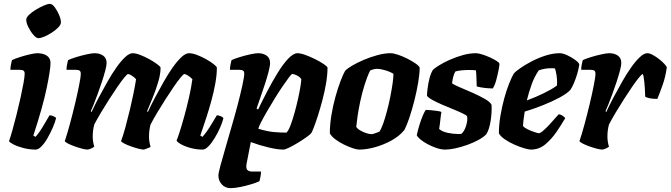

<svg xmlns="http://www.w3.org/2000/svg" viewBox="-20 -776 3479 996"><path d="M165 0Q133 0 102 -8Q71 -16 50.5 -26.5Q30 -37 27 -44Q34 -64 44.5 -101Q55 -138 66 -182Q77 -226 86.5 -269Q96 -312 102 -345.5Q108 -379 108 -394Q108 -405 102 -409.5Q96 -414 79 -414H34Q34 -428 37 -442Q40 -456 42 -464Q56 -471 82 -479.5Q108 -488 134.5 -494Q161 -500 173 -500Q203 -500 222.5 -487.5Q242 -475 242 -449Q242 -415 222 -318.5Q202 -222 153 -73L164 -66Q174 -76 187.5 -96Q201 -116 214 -139Q227 -162 237 -178Q246 -178 257.5 -173Q269 -168 271 -163Q266 -142 254 -114.5Q242 -87 227 -60.5Q212 -34 195.5 -17Q179 0 165 0ZM179 -578Q168 -578 153 -595.5Q138 -613 127 -635.5Q116 -658 116 -673Q116 -685 130.5 -699Q145 -713 166.5 -726Q188 -739 208 -747.5Q228 -756 238 -756Q251 -756 264 -738.5Q277 -721 286.5 -698.5Q296 -676 296 -660Q296 -648 282.5 -634Q269 -620 249 -607Q229 -594 210 -586Q191 -578 179 -578Z M435 0Q424 0 405 -5Q386 -10 366.5 -17Q347 -24 332.5 -31.5Q318 -39 316 -44Q328 -79 342 -130.5Q356 -182 369 -236.5Q382 -291 390 -332Q399 -376 399 -394Q399 -405 393 -409.5Q387 -414 370 -414H325Q325 -428 328 -442Q331 -456 333 -464Q347 -471 374.5 -479.5Q402 -488 429.5 -494Q457 -500 471 -500Q497 -500 515 -487.5Q533 -475 533 -449Q533 -436 526 -409.5Q519 -383 508.5 -351Q498 -319 486.5 -288Q475 -257 465.5 -233Q456 -209 451 -199L455 -195Q471 -230 492.5 -270.5Q514 -311 537 -351.5Q560 -392 583.5 -425.5Q607 -459 629 -479.5Q651 -500 668 -500Q684 -500 707.5 -491Q731 -482 754.5 -469Q778 -456 795 -443.5Q812 -431 813 -425Q813 -392 800.5 -350Q788 -308 771.5 -268Q755 -228 743 -199L747 -195Q763 -230 784.5 -270.5Q806 -311 829 -351.5Q852 -392 875.5 -425.5Q899 -459 921 -479.5Q943 -500 960 -500Q978 -500 1002 -491Q1026 -482 1049 -469Q1072 -456 1088 -443.5Q1104 -431 1105 -425Q1105 -388 1097 -343.5Q1089 -299 1076.5 -253.5Q1064 -208 1051.5 -169.5Q1039 -131 1030 -105Q1021 -79 1019 -73L1030 -66Q1040 -76 1054 -96Q1068 -116 1081.5 -139Q1095 -162 1105 -178Q1114 -178 1125.5 -173Q1137 -168 1139 -163Q1134 -142 1122 -114.5Q1110 -87 1094 -60.5Q1078 -34 1061.5 -17Q1045 0 1031 0Q1000 0 970 -8Q940 -16 919.5 -27.5Q899 -39 896 -47Q901 -58 912 -92Q923 -126 936 -173Q949 -220 960.5 -270.5Q972 -321 978 -365Q967 -377 954.5 -384.5Q942 -392 936 -392Q932 -392 917 -374Q902 -356 881.5 -326Q861 -296 838.5 -261Q816 -226 795.5 -191.5Q775 -157 761 -130Q753 -101 753 -67Q753 -54 755 -41Q757 -28 761 -15Q760 -12 747 -7.5Q734 -3 727 0Q716 0 697 -5Q678 -10 658.5 -17Q639 -24 624.5 -31.5Q610 -39 608 -44Q619 -73 631 -117.5Q643 -162 655 -212Q664 -250 672 -289Q680 -328 686 -365Q675 -377 662.5 -384.5Q650 -392 644 -392Q640 -392 625 -374Q610 -356 589.5 -326Q569 -296 546.5 -261Q524 -226 503.5 -191.5Q483 -157 469 -130Q461 -101 461 -67Q461 -42 469 -15Q463 -10 452.5 -5.5Q442 -1 435 0Z M1176 200Q1148 200 1130.5 180.5Q1113 161 1113 135Q1113 122 1123 85Q1133 48 1148 -3.5Q1163 -55 1179 -111Q1197 -172 1212.5 -231Q1228 -290 1237.5 -334Q1247 -378 1247 -394Q1247 -405 1241 -409.5Q1235 -414 1218 -414H1173Q1173 -428 1176 -442Q1179 -456 1181 -464Q1195 -471 1222.5 -479.5Q1250 -488 1277.5 -494Q1305 -500 1319 -500Q1345 -500 1363 -487.5Q1381 -475 1381 -449Q1381 -434 1373 -403Q1365 -372 1353 -336Q1341 -300 1329.5 -266.5Q1318 -233 1311 -213L1319 -208Q1340 -252 1366 -302Q1392 -352 1420 -397.5Q1448 -443 1475 -471.5Q1502 -500 1523 -500Q1539 -500 1564 -491Q1589 -482 1615 -469Q1641 -456 1659.5 -443.5Q1678 -431 1679 -425Q1679 -388 1671.5 -344Q1664 -300 1652.5 -256.5Q1641 -213 1629 -175.5Q1617 -138 1607.5 -114Q1598 -90 1595 -86Q1590 -79 1570.5 -65Q1551 -51 1526.5 -36Q1502 -21 1480.5 -10.5Q1459 0 1450 0Q1420 0 1373.5 -11Q1327 -22 1281 -39L1259 74Q1255 97 1263 105.5Q1271 114 1289 114H1334Q1334 127 1331 141.5Q1328 156 1326 164Q1312 171 1284 179.5Q1256 188 1226.5 194Q1197 200 1176 200ZM1466 -88Q1477 -99 1487.5 -127Q1498 -155 1508 -191Q1518 -227 1526 -263Q1534 -299 1538.5 -327Q1543 -355 1543 -366Q1535 -377 1520.5 -384.5Q1506 -392 1496 -392Q1492 -392 1478.5 -374Q1465 -356 1445.5 -327.5Q1426 -299 1405.5 -265.5Q1385 -232 1366 -199.5Q1347 -167 1334.5 -142.5Q1322 -118 1320 -108Q1367 -94 1401 -91Q1435 -88 1466 -88Z M1843 0Q1832 0 1810.5 -7Q1789 -14 1764.5 -26Q1740 -38 1720 -53Q1700 -68 1691 -84Q1691 -128 1699 -177.5Q1707 -227 1720 -273.5Q1733 -320 1746.5 -355.5Q1760 -391 1770 -408Q1779 -419 1805 -434.5Q1831 -450 1866 -465Q1901 -480 1938 -490Q1975 -500 2006 -500Q2021 -500 2045 -492Q2069 -484 2093.5 -471.5Q2118 -459 2136 -446.5Q2154 -434 2157 -425Q2157 -394 2149.5 -349Q2142 -304 2130 -256Q2118 -208 2104 -166.5Q2090 -125 2078 -102Q2051 -69 2009.5 -46.5Q1968 -24 1924 -12Q1880 0 1843 0ZM1908 -80Q1913 -80 1925.5 -84.5Q1938 -89 1948 -93Q1958 -107 1968 -135.5Q1978 -164 1987.5 -200Q1997 -236 2004.5 -273.5Q2012 -311 2016.5 -342.5Q2021 -374 2021 -393Q2004 -404 1978 -411.5Q1952 -419 1938 -419Q1918 -419 1900 -410Q1884 -377 1871 -335Q1858 -293 1849 -251Q1840 -209 1835 -174Q1830 -139 1828 -118Q1834 -108 1848.5 -99.5Q1863 -91 1879.5 -85.5Q1896 -80 1908 -80Z M2289 0Q2269 0 2245 -8Q2221 -16 2198.5 -28Q2176 -40 2160.5 -53Q2145 -66 2142 -75Q2148 -103 2156.5 -130Q2165 -157 2174 -178Q2183 -199 2189 -206Q2196 -206 2214 -204.5Q2232 -203 2249 -200.5Q2266 -198 2270 -195Q2267 -182 2264.5 -156Q2262 -130 2258 -107Q2274 -93 2302 -87Q2330 -81 2355 -81Q2360 -81 2365 -81Q2370 -81 2374 -82Q2389 -95 2398 -124Q2407 -153 2403 -173Q2400 -178 2380.5 -187.5Q2361 -197 2332.5 -208.5Q2304 -220 2275 -232.5Q2246 -245 2224 -257Q2202 -269 2195 -279Q2195 -291 2198 -316.5Q2201 -342 2208 -369.5Q2215 -397 2226 -414Q2234 -422 2257 -436.5Q2280 -451 2312.5 -465.5Q2345 -480 2380.5 -490Q2416 -500 2450 -500Q2460 -500 2480 -494Q2500 -488 2521 -478.5Q2542 -469 2556.5 -459.5Q2571 -450 2571 -444Q2571 -436 2566 -410.5Q2561 -385 2553.5 -358Q2546 -331 2536 -317Q2527 -317 2508.5 -318.5Q2490 -320 2473.5 -323Q2457 -326 2453 -328Q2452 -350 2451.5 -371Q2451 -392 2449 -411Q2442 -412 2432.5 -412.5Q2423 -413 2414 -413Q2395 -413 2374 -411Q2353 -409 2342 -405Q2335 -392 2331.5 -379Q2328 -366 2325 -344Q2337 -335 2367 -322.5Q2397 -310 2432 -294.5Q2467 -279 2495 -263Q2523 -247 2530 -232Q2532 -192 2525 -148Q2518 -104 2503 -80Q2488 -64 2461 -49.5Q2434 -35 2403 -24Q2372 -13 2342 -6.5Q2312 0 2289 0Z M2734 0Q2723 0 2699 -7Q2675 -14 2648 -26Q2621 -38 2599 -53Q2577 -68 2568 -84Q2568 -128 2576 -175.5Q2584 -223 2596 -266.5Q2608 -310 2621.5 -343.5Q2635 -377 2645 -394Q2654 -405 2679 -422.5Q2704 -440 2738.5 -458Q2773 -476 2811 -488Q2849 -500 2884 -500Q2900 -500 2923.5 -489Q2947 -478 2965.5 -464Q2984 -450 2985 -441Q2982 -419 2974.5 -393.5Q2967 -368 2957.5 -345.5Q2948 -323 2939 -310Q2922 -291 2882 -269.5Q2842 -248 2793.5 -229Q2745 -210 2702 -197Q2697 -168 2695.5 -152.5Q2694 -137 2693 -123Q2699 -114 2716.5 -105.5Q2734 -97 2752 -91Q2770 -85 2775 -85Q2783 -85 2798.5 -98.5Q2814 -112 2831 -130.5Q2848 -149 2861.5 -164.5Q2875 -180 2878 -183Q2887 -183 2898.5 -175.5Q2910 -168 2912 -163Q2893 -130 2867 -92Q2841 -54 2808.5 -27Q2776 0 2734 0ZM2713 -255Q2759 -272 2801 -292.5Q2843 -313 2869 -332Q2869 -336 2869.5 -340Q2870 -344 2870 -348Q2870 -385 2859 -421Q2854 -422 2848.5 -422Q2843 -422 2838 -422Q2805 -422 2775 -411Q2753 -380 2738 -338.5Q2723 -297 2713 -255Z M3105 0Q3094 0 3075 -5Q3056 -10 3036.5 -17Q3017 -24 3002.5 -31.5Q2988 -39 2986 -44Q2998 -79 3012 -130.5Q3026 -182 3039 -236.5Q3052 -291 3060 -332Q3069 -376 3069 -394Q3069 -405 3063 -409.5Q3057 -414 3040 -414H2995Q2995 -428 2998 -442Q3001 -456 3003 -464Q3017 -471 3044.5 -479.5Q3072 -488 3099.5 -494Q3127 -500 3141 -500Q3167 -500 3185 -487.5Q3203 -475 3203 -449Q3203 -436 3196 -409.5Q3189 -383 3178.5 -351Q3168 -319 3156.5 -288Q3145 -257 3135.5 -233Q3126 -209 3121 -199L3125 -195Q3141 -230 3162.5 -270.5Q3184 -311 3207 -351.5Q3230 -392 3253.5 -425.5Q3277 -459 3299 -479.5Q3321 -500 3338 -500Q3350 -500 3366.5 -491Q3383 -482 3399 -469.5Q3415 -457 3426.5 -444.5Q3438 -432 3439 -426Q3432 -376 3417 -334Q3402 -292 3390 -263Q3365 -263 3349.5 -266.5Q3334 -270 3327 -274Q3326 -315 3322.5 -350Q3319 -385 3314 -392Q3310 -392 3295 -374Q3280 -356 3259.5 -326Q3239 -296 3216.5 -261Q3194 -226 3173.5 -191.5Q3153 -157 3139 -130Q3131 -101 3131 -67Q3131 -42 3139 -15Q3133 -10 3122.5 -5.5Q3112 -1 3105 0Z"/></svg>

Font: Texturina 72pt 72pt Black
Style: Italic
Weight: 900
Italic angle: -11°
Designer: Guillermo Torres Carreño
Foundry: Omnibus-Type
Version: Version 1.002; ttfautohint (v1.8.3)